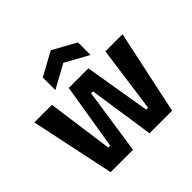

<svg xmlns="http://www.w3.org/2000/svg" viewBox="-185 -947 1135 1135"><g transform="rotate(-45 382.5 -380.0)"><path d="M125 0 14 -527H161L218 -113H234L302 -527H466L535 -113H551L608 -527H751L639 0H450L389 -411H373L312 0ZM237 -574V-679L384 -760L531 -679V-574L384 -655Z"/></g></svg>

Font: Bricolage Grotesque 24pt SemiCondensed
Style: Bold
Weight: 700
Width: 4
Designer: Mathieu Triay
Foundry: Atelier Triay
Version: Version 1.001;gftools[0.9.33.dev8+g029e19f]